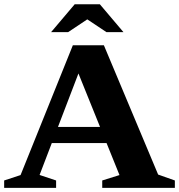

<svg xmlns="http://www.w3.org/2000/svg" viewBox="-25 -904 862 924"><path d="M188.5 -215.5V-293H538V-215.5ZM736 -64 816.5 -35.5V0H467V-35.5L550 -61.5L342 -576.5H362.5L165.5 -62L245 -35.5V0H-5V-35.5L74 -61.5L325.5 -686H475ZM380.5 -820.5H409.5L303 -749.5H221L334.5 -883.5H455.5L569 -749.5H487Z"/></svg>

Font: Newsreader
Style: Bold
Weight: 700
Designer: Hugues Gentile
Foundry: Production Type
Version: Version 1.003